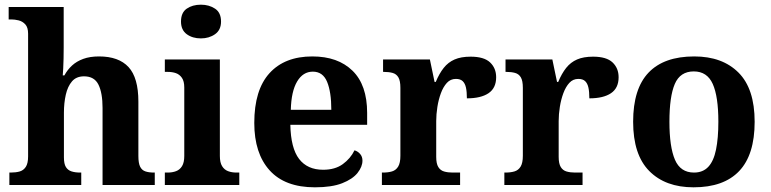

<svg xmlns="http://www.w3.org/2000/svg" viewBox="-20 -790 3291 820"><path d="M20 0V-53H25Q47 -53 63.5 -57.5Q80 -62 90 -77Q100 -92 100 -122V-646Q100 -673 88 -686Q76 -699 59.5 -703Q43 -707 29 -707H17V-760H252V-588Q252 -564 251.5 -540.5Q251 -517 250 -498Q249 -479 248 -468H255Q268 -492 287.5 -510Q307 -528 335.5 -538.5Q364 -549 403 -549Q487 -549 529 -503.5Q571 -458 571 -356V-124Q571 -93 578.5 -78Q586 -63 601 -58Q616 -53 638 -53H641V0H418V-329Q418 -393 400.5 -428.5Q383 -464 339 -464Q306 -464 287.5 -442.5Q269 -421 261 -385.5Q253 -350 253 -309V-118Q253 -90 261.5 -76.5Q270 -63 285.5 -58Q301 -53 323 -53H327V0Z M684 0V-53H696Q716 -53 732 -59Q748 -65 757.5 -80.5Q767 -96 767 -124V-416Q767 -443 757 -457.5Q747 -472 731.5 -477.5Q716 -483 696 -483H684V-536H919V-124Q919 -96 928.5 -80.5Q938 -65 954 -59Q970 -53 990 -53H1002V0ZM838 -626Q802 -626 777.5 -644Q753 -662 753 -698Q753 -736 777.5 -753Q802 -770 838 -770Q873 -770 898.5 -753Q924 -736 924 -698Q924 -662 898.5 -644Q873 -626 838 -626Z M1325 10Q1197 10 1131.5 -62.5Q1066 -135 1066 -265Q1066 -406 1131 -477.5Q1196 -549 1314 -549Q1423 -549 1485.5 -488Q1548 -427 1548 -308V-257H1220Q1222 -157 1257.5 -111Q1293 -65 1360 -65Q1411 -65 1444 -89Q1477 -113 1494 -148Q1508 -144 1518 -132.5Q1528 -121 1528 -104Q1528 -78 1507 -51.5Q1486 -25 1441.5 -7.5Q1397 10 1325 10ZM1395 -321Q1395 -397 1377 -440.5Q1359 -484 1316 -484Q1274 -484 1249 -442Q1224 -400 1222 -321Z M1611 0V-53H1615Q1638 -53 1654.5 -58Q1671 -63 1680.5 -78.5Q1690 -94 1690 -125V-415Q1690 -445 1681.5 -459.5Q1673 -474 1657 -478.5Q1641 -483 1619 -483H1616V-536H1816L1836 -440H1841Q1856 -476 1875 -500Q1894 -524 1921.5 -536Q1949 -548 1990 -548Q2047 -548 2073 -523.5Q2099 -499 2099 -460Q2099 -414 2066.5 -392Q2034 -370 1974 -370Q1974 -398 1970 -416Q1966 -434 1956 -443.5Q1946 -453 1927 -453Q1904 -453 1888.5 -436Q1873 -419 1863 -392Q1853 -365 1848 -333.5Q1843 -302 1843 -273V-120Q1843 -91 1852 -76.5Q1861 -62 1877 -57.5Q1893 -53 1913 -53H1945V0Z M2134 0V-53H2138Q2161 -53 2177.5 -58Q2194 -63 2203.5 -78.5Q2213 -94 2213 -125V-415Q2213 -445 2204.5 -459.5Q2196 -474 2180 -478.5Q2164 -483 2142 -483H2139V-536H2339L2359 -440H2364Q2379 -476 2398 -500Q2417 -524 2444.5 -536Q2472 -548 2513 -548Q2570 -548 2596 -523.5Q2622 -499 2622 -460Q2622 -414 2589.5 -392Q2557 -370 2497 -370Q2497 -398 2493 -416Q2489 -434 2479 -443.5Q2469 -453 2450 -453Q2427 -453 2411.5 -436Q2396 -419 2386 -392Q2376 -365 2371 -333.5Q2366 -302 2366 -273V-120Q2366 -91 2375 -76.5Q2384 -62 2400 -57.5Q2416 -53 2436 -53H2468V0Z M2942 10Q2822 10 2753 -59.5Q2684 -129 2684 -270Q2684 -411 2750 -480Q2816 -549 2945 -549Q3065 -549 3134 -480Q3203 -411 3203 -270Q3203 -129 3137 -59.5Q3071 10 2942 10ZM2944 -53Q2982 -53 3005 -77.5Q3028 -102 3038 -151Q3048 -200 3048 -270Q3048 -378 3024 -431.5Q3000 -485 2943 -485Q2885 -485 2862 -431.5Q2839 -378 2839 -270Q2839 -163 2862.5 -108Q2886 -53 2944 -53Z"/></svg>

Font: Noto Serif Myanmar
Style: Regular
Weight: 400
Designer: Ben Mitchell and the Monotype Design Team
Foundry: Monotype Imaging Inc.
Version: Version 2.106